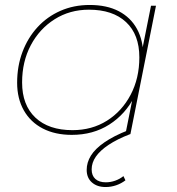

<svg xmlns="http://www.w3.org/2000/svg" viewBox="-20 -540 711 773"><path d="M269 3Q202 3 152.5 -22.5Q103 -48 76 -95.5Q49 -143 49 -207Q49 -274 70.5 -331Q92 -388 131 -430.5Q170 -473 223.5 -496.5Q277 -520 341 -520Q410 -520 458 -495Q506 -470 531.5 -423.5Q557 -377 557 -312Q558 -223 521.5 -151.5Q485 -80 420 -38.5Q355 3 269 3ZM272 -16Q350 -16 410.5 -54Q471 -92 506 -158.5Q541 -225 541 -309Q541 -401 487.5 -451Q434 -501 338 -501Q261 -501 200 -462.5Q139 -424 104 -358Q69 -292 69 -208Q69 -117 122.5 -66.5Q176 -16 272 -16ZM485 0 521 -180 547 -250 550 -327 588 -517H608L505 0ZM405 213Q371 213 350 194.5Q329 176 329 144Q329 114 346 86.5Q363 59 400.5 33Q438 7 497 -16L504 0Q452 20 417.5 43Q383 66 366 90.5Q349 115 349 142Q349 167 364 180.5Q379 194 406 194Q425 194 443.5 187.5Q462 181 477 169L485 186Q468 199 447.5 206Q427 213 405 213Z"/></svg>

Font: Montserrat Thin Thin
Style: Italic
Weight: 250
Italic angle: -11.3°
Version: Version 9.000